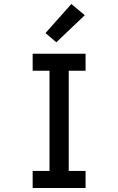

<svg xmlns="http://www.w3.org/2000/svg" viewBox="-20 -938 590 958"><path d="M143 0V-85H227V-585H143V-670H407V-585H323V-85H407V0ZM261 -727 207 -773 336 -918 403 -862Z"/></svg>

Font: Lode Dark Term
Style: Bold
Weight: 700
Monospace: yes
Designer: Belleve Invis
Foundry: Belleve Invis
Version: Version 29.2.0